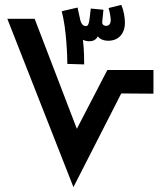

<svg xmlns="http://www.w3.org/2000/svg" viewBox="-20 -767 669 787"><path d="M325 -503C325 -526 325 -557 320 -604C327 -600 336 -598 346 -598C364 -598 374 -605 381 -618C389 -607 404 -600 424 -600C465 -600 492 -628 492 -674C492 -693 488 -723 477 -747L425 -734C429 -722 434 -696 434 -684C434 -672 428 -661 415 -661C409 -661 398 -664 399 -677L404 -727L352 -732C346 -678 345 -660 332 -660C324 -660 314 -665 309 -685L298 -736L233 -721C253 -647 256 -529 256 -505ZM281 0 477 -384 609 -383V-480H420L295 -239L122 -690H10Z"/></svg>

Font: Noto Sans Arabic UI SmBd
Style: Regular
Weight: 600
Designer: Monotype Design Team, Nadine Chahine and Nizar Qandah
Foundry: Monotype Imaging Inc.
Version: Version 2.010